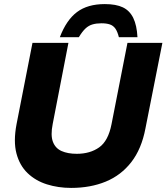

<svg xmlns="http://www.w3.org/2000/svg" viewBox="-20 -910 815 940"><path d="M328 10Q265 10 209.5 -7.5Q154 -25 115 -62.5Q76 -100 60.5 -159Q45 -218 61 -302L139 -700H315L238 -303Q227 -248 239 -216Q251 -184 281.5 -170.5Q312 -157 356 -157Q421 -157 465.5 -188.5Q510 -220 526 -302L604 -700H775L692 -281Q673 -181 623 -116.5Q573 -52 498 -21Q423 10 328 10ZM273 -728Q305 -812 357 -851Q409 -890 493 -890Q548 -890 581.5 -874Q615 -858 632.5 -822Q650 -786 653 -728H562Q555 -756 544.5 -770.5Q534 -785 517.5 -790.5Q501 -796 477 -796Q452 -796 433 -790.5Q414 -785 398.5 -770.5Q383 -756 366 -728Z"/></svg>

Font: REM
Style: Bold Italic
Weight: 700
Italic angle: -11°
Designer: Octavio Pardo
Foundry: Ashler Design
Version: Version 1.005;gftools[0.9.28]